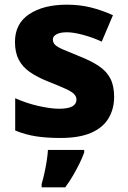

<svg xmlns="http://www.w3.org/2000/svg" viewBox="-20 -580 549 821"><path d="M468 -166Q468 -114 444 -74Q420 -34 369.5 -12Q319 10 238 10Q180 10 134.5 3Q89 -4 45 -22V-160Q94 -138 146 -126.5Q198 -115 232 -115Q271 -115 289 -125Q307 -135 307 -154Q307 -167 297 -177.5Q287 -188 261 -200Q235 -212 187 -231Q139 -250 107.5 -272Q76 -294 60 -325Q44 -356 44 -401Q44 -479 105 -519.5Q166 -560 266 -560Q320 -560 367 -548.5Q414 -537 463 -515L415 -402Q376 -420 335 -431Q294 -442 266 -442Q238 -442 222 -433.5Q206 -425 206 -411Q206 -398 215.5 -388.5Q225 -379 250.5 -368Q276 -357 323 -338Q371 -319 403.5 -297Q436 -275 452 -244Q468 -213 468 -166ZM340 72Q331 97 319 121Q307 145 292.5 170Q278 195 259 221H158V207Q164 187 170 160Q176 133 180 106.5Q184 80 185 61H340Z"/></svg>

Font: Noto Sans Syriac Eastern ExtraBold
Style: Regular
Weight: 800
Designer: Patrick Giasson and the Monotype Design Team
Foundry: Monotype Imaging Inc.
Version: Version 3.001